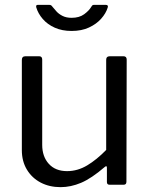

<svg xmlns="http://www.w3.org/2000/svg" viewBox="-20 -762 619 792"><path d="M256.7 -56.1Q300 -56.1 339.5 -79.7Q378.9 -103.3 418 -143.5V-515.5Q418 -530 433.6 -530H488.9Q502.6 -530 502.6 -516.3L501.5 -12.6Q501.5 0 490.4 0H431.7Q421 0 421 -11.3V-69.8Q421 -75.1 418.9 -76.2Q416.9 -77.3 411.9 -73.1Q356.9 -25.8 314.4 -7.9Q272 10 229.9 10Q184 10 148 -8.8Q112 -27.6 91 -62.2Q70.1 -96.8 70.1 -142.5V-514.5Q70.1 -530 85.1 -530H141.2Q154.1 -530 154.1 -516.3V-164.5Q154.1 -116.1 181.4 -86.1Q208.6 -56.1 256.7 -56.1ZM415.6 -742Q428.3 -742 424.2 -730.5Q416.9 -706.8 397.2 -684.7Q377.5 -662.6 347 -648.5Q316.5 -634.3 275.4 -634.3Q236 -634.3 205.9 -647.8Q175.7 -661.3 156.5 -683.6Q137.2 -705.8 129.5 -731.8Q128.5 -734.9 129.6 -738.4Q130.6 -742 135.5 -742H182Q188.1 -742 190.8 -740.1Q193.5 -738.2 197.3 -733.1Q203.7 -725.1 213.2 -714.6Q222.7 -704.1 238.1 -696.3Q253.6 -688.5 275.4 -688.5Q307.1 -688.5 327.2 -703.3Q347.4 -718.1 356.7 -734.1Q359.6 -739.4 362.2 -740.7Q364.9 -742 368.8 -742Z"/></svg>

Font: Libre Franklin Thin
Style: Regular
Weight: 100
Designer: Pablo Impallari, Rodrigo Fuenzalida, Nhung Nguyen
Foundry: Impallari Type
Version: Version 3.000